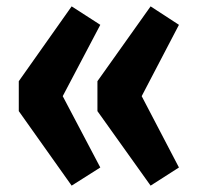

<svg xmlns="http://www.w3.org/2000/svg" viewBox="-20 -607 621 603"><path d="M205 -587 39 -352V-258L205 -24L295 -81L177 -305L295 -529ZM453 -587 286 -352V-258L453 -24L542 -81L425 -305L542 -529Z"/></svg>

Font: Glow Sans TC Compressed
Style: Bold
Weight: 700
Width: 2
Designer: Ryoko NISHIZUKA (kana, bopomofo & ideographs); Paul D. Hunt (Latin, Greek & Cyrillic); Sandoll Communications, Soo-young
Version: Version 0.93